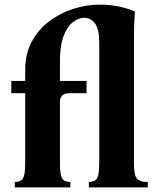

<svg xmlns="http://www.w3.org/2000/svg" viewBox="-20 -810 682 830"><path d="M44 0V-23Q61 -24 71 -30Q81 -36 85 -54.5Q89 -73 89 -110V-407H29V-460H89V-508Q89 -578 117.5 -630.5Q146 -683 193.5 -718.5Q241 -754 297.5 -772Q354 -790 411 -790Q462 -790 502.5 -780Q543 -770 563 -760Q562 -745 560.5 -713Q559 -681 559 -633V-110Q559 -73 564 -54.5Q569 -36 582 -30Q595 -24 619 -23V0H364V-23Q381 -24 391 -30Q401 -36 405 -54.5Q409 -73 409 -110V-626Q409 -685 390.5 -709Q372 -733 344 -733Q320 -733 295.5 -714.5Q271 -696 255 -654.5Q239 -613 239 -543V-460H354V-407H279Q239 -407 239 -367V-110Q239 -73 243 -54.5Q247 -36 257 -30Q267 -24 284 -23V0Z"/></svg>

Font: Bona Nova
Style: Bold
Weight: 700
Designer: Mateusz Machalski
Foundry: Capitalics
Version: Version 4.001; ttfautohint (v1.8.3)